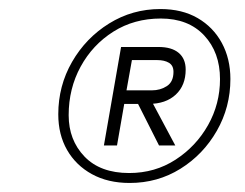

<svg xmlns="http://www.w3.org/2000/svg" viewBox="-20 -732 543 425"><path d="M267 -327Q219 -327 183.5 -346.5Q148 -366 128.5 -400Q109 -434 109 -479Q109 -542 139.5 -595Q170 -648 221.5 -680Q273 -712 335 -712Q383 -712 417.5 -692Q452 -672 471 -637Q490 -602 490 -557Q490 -495 460 -442.5Q430 -390 379.5 -358.5Q329 -327 267 -327ZM332 -410 280 -513H313L368 -410ZM266 -349Q323 -349 368.5 -378.5Q414 -408 440.5 -455Q467 -502 467 -557Q467 -616 432 -653.5Q397 -691 336 -691Q277 -691 231 -662Q185 -633 158.5 -584.5Q132 -536 132 -477Q132 -422 167 -385.5Q202 -349 266 -349ZM210 -410 248 -628H331Q360 -628 375.5 -615Q391 -602 391 -578Q391 -543 369 -522.5Q347 -502 309 -502H255L239 -410ZM260 -532H316Q335 -532 349.5 -541.5Q364 -551 364 -573Q364 -587 354 -593Q344 -599 328 -599H272Z"/></svg>

Font: DM Sans 24pt Thin
Style: Italic
Weight: 250
Italic angle: -10°
Designer: Colophon Foundry, Jonny Pinhorn
Foundry: Colophon Foundry
Version: Version 4.004;gftools[0.9.30]